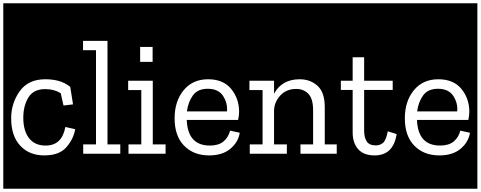

<svg xmlns="http://www.w3.org/2000/svg" viewBox="-32 -937 2929 1170"><path d="M-12 213V-917H469V213ZM426 -150 366 -163Q346 -50 246 -50Q180 -50 145 -95Q110 -140 110 -220Q110 -292 141 -343Q172 -394 243 -394Q298 -394 338 -369L355 -294L413 -301L396 -408Q362 -434 325 -444Q288 -454 244 -454Q140 -454 88 -381Q36 -308 36 -216Q36 -109 91 -49.5Q146 10 238 10Q330 10 373.5 -41Q417 -92 426 -150Z M445 213V-917H731V213ZM475 0H701V-57H623V-688H474V-631H553V-57H475Z M707 213V-917H1008V213ZM822 -651V-560H898V-651ZM751 0H977V-57H899V-445H749V-388H829V-57H751Z M984 213V-917H1474V213ZM1429 -128 1370 -141Q1360 -100 1330 -75Q1300 -50 1247 -50Q1112 -50 1106 -206H1419Q1425 -233 1425 -259Q1424 -338 1376 -396Q1328 -454 1236 -454Q1142 -454 1087 -387Q1032 -320 1032 -216Q1032 -108 1090 -49Q1148 10 1242 10Q1324 10 1372 -30.5Q1420 -71 1429 -128ZM1351 -258H1107Q1114 -314 1143 -355Q1172 -396 1234 -396Q1299 -396 1327.5 -352Q1356 -308 1351 -258Z M1450 213V-917H2044V213ZM1799 0H2024V-57H1947V-285Q1947 -374 1903 -414Q1859 -454 1794 -454Q1686 -454 1638 -366V-445H1488V-388H1568V-57H1490V0H1716V-57H1638V-265Q1640 -316 1676.5 -355.5Q1713 -395 1773 -395Q1818 -395 1847 -365.5Q1876 -336 1876 -264V-57H1799Z M2020 213V-917H2411V213ZM2385 -120 2331 -137Q2321 -83 2302.5 -67Q2284 -51 2259 -51Q2218 -51 2202.5 -75.5Q2187 -100 2187 -140V-389H2361V-445H2187V-588H2117V-445H2045V-389H2117V-131Q2117 -66 2150.5 -28Q2184 10 2251 10Q2365 10 2385 -120Z M2387 213V-917H2877V213ZM2832 -128 2773 -141Q2763 -100 2733 -75Q2703 -50 2650 -50Q2515 -50 2509 -206H2822Q2828 -233 2828 -259Q2827 -338 2779 -396Q2731 -454 2639 -454Q2545 -454 2490 -387Q2435 -320 2435 -216Q2435 -108 2493 -49Q2551 10 2645 10Q2727 10 2775 -30.5Q2823 -71 2832 -128ZM2754 -258H2510Q2517 -314 2546 -355Q2575 -396 2637 -396Q2702 -396 2730.5 -352Q2759 -308 2754 -258Z"/></svg>

Font: Zilla Slab Highlight
Style: Regular
Weight: 400
Designer: Typotheque Type Foundry
Foundry: Typotheque type foundry
Version: Version 1.1; 2017; ttfautohint (v1.6)